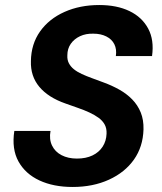

<svg xmlns="http://www.w3.org/2000/svg" viewBox="-20 -732 645 764"><path d="M269 12Q193 12 137 -14Q81 -40 53.5 -89.5Q26 -139 37 -211H181Q175 -178 187 -153Q199 -128 225 -114.5Q251 -101 286 -101Q322 -101 348 -113.5Q374 -126 388.5 -148.5Q403 -171 404 -200Q405 -221 396.5 -236.5Q388 -252 372 -263.5Q356 -275 335.5 -284.5Q315 -294 290.5 -302.5Q266 -311 241 -320Q172 -344 136.5 -386.5Q101 -429 103 -489Q104 -557 139.5 -607Q175 -657 236.5 -684.5Q298 -712 375 -712Q445 -712 495 -688Q545 -664 569.5 -618.5Q594 -573 585 -509H441Q445 -536 435 -556Q425 -576 403 -587Q381 -598 352 -598Q322 -599 298.5 -588Q275 -577 261.5 -557.5Q248 -538 248 -512Q247 -494 254 -480.5Q261 -467 274 -456.5Q287 -446 305.5 -437.5Q324 -429 346 -421Q368 -413 392 -404Q425 -392 454.5 -375.5Q484 -359 506 -336.5Q528 -314 540 -284.5Q552 -255 551 -217Q549 -148 513 -97Q477 -46 413.5 -17Q350 12 269 12Z"/></svg>

Font: DM Sans 18pt
Style: Bold Italic
Weight: 700
Italic angle: -10°
Designer: Colophon Foundry, Jonny Pinhorn
Foundry: Colophon Foundry
Version: Version 4.004;gftools[0.9.30]